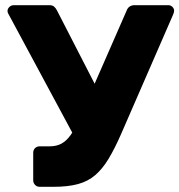

<svg xmlns="http://www.w3.org/2000/svg" viewBox="-20 -720 691 740"><path d="M133 0Q122 0 115 -7.5Q108 -15 108 -25V-131Q108 -142 115 -149Q122 -156 133 -156H171Q198 -156 217 -166.5Q236 -177 251.5 -198.5Q267 -220 282 -254L468 -679Q472 -690 480 -695Q488 -700 498 -700H629Q638 -700 644.5 -693.5Q651 -687 651 -679Q651 -675 649.5 -670Q648 -665 646 -661L447 -204Q422 -147 398.5 -108Q375 -69 347 -45Q319 -21 280.5 -10.5Q242 0 186 0ZM274 -180 11 -669Q9 -673 9 -678Q9 -686 16 -693Q23 -700 33 -700H171Q182 -700 188.5 -694.5Q195 -689 200 -679L366 -356Z"/></svg>

Font: Rubik Light
Style: Bold
Weight: 700
Version: Version 2.104